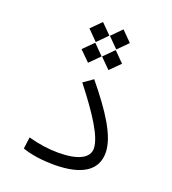

<svg xmlns="http://www.w3.org/2000/svg" viewBox="-137 -858 861 963"><g transform="rotate(20 293.0 -376.5)"><path d="M258.8 2C416.5 2 484.4 -53.2 484.4 -142.1C484.4 -230.5 408.7 -342.8 304.2 -470.2L253.4 -434.6C353 -307.6 421.4 -203.6 421.4 -142.1C421.4 -90.8 363.3 -62 259.8 -62C206.1 -62 152.8 -70.3 99.6 -85L91.3 -22.9C139.6 -5.9 201.7 2 258.8 2ZM355.5 -537.6 408.7 -590.8 355.5 -644.5 302.2 -590.8ZM247.6 -647.9 300.8 -701.7 247.6 -754.9 194.3 -701.7ZM246.6 -537.1 299.8 -590.3 246.6 -644 192.9 -590.3ZM356.9 -648.4 410.2 -701.7 356.9 -755.4 303.7 -701.7Z"/></g></svg>

Font: Cascadia Mono Light
Style: Regular
Weight: 300
Monospace: yes
Designer: Aaron Bell
Foundry: Saja Typeworks
Version: Version 2404.023